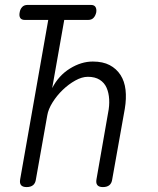

<svg xmlns="http://www.w3.org/2000/svg" viewBox="-20 -750 640 780"><path d="M81 -669Q67 -669 62 -677.5Q57 -686 60 -700Q62 -713 70 -721.5Q78 -730 92 -730H349Q363 -730 368 -721.5Q373 -713 371 -700Q368 -686 360 -677.5Q352 -669 338 -669H241L192 -392Q218 -443 264 -471.5Q310 -500 357 -500Q398 -500 425.5 -485.5Q453 -471 469.5 -445.5Q486 -420 490 -385Q494 -350 487 -308L436 -22Q434 -6 424.5 2Q415 10 398 10Q382 10 375.5 2Q369 -6 372 -22L419 -291Q425 -320 423.5 -346.5Q422 -373 413 -393.5Q404 -414 385 -426Q366 -438 337 -438Q313 -438 286 -423Q259 -408 235 -385Q211 -362 193.5 -334Q176 -306 172 -281L126 -22Q124 -6 114.5 2Q105 10 88 10Q72 10 65.5 2Q59 -6 62 -22L176 -669Z"/></svg>

Font: Maple Mono ExtraLight
Style: Italic
Weight: 275
Italic angle: -10°
Monospace: yes
Designer: subframe7536
Version: Version 7.000